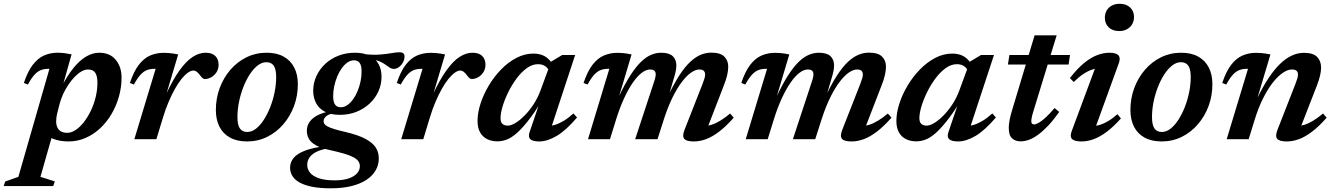

<svg xmlns="http://www.w3.org/2000/svg" viewBox="-104 -735 7044 1014"><path d="M201.5 -149.5Q196 -129.5 194.2 -116.2Q192.5 -103 192.5 -94Q192.5 -67 206.5 -50.2Q220.5 -33.5 251 -33.5Q272.5 -33.5 295 -48.2Q317.5 -63 338.2 -89.2Q359 -115.5 375.2 -149.2Q391.5 -183 401 -221.2Q410.5 -259.5 410.5 -298.5Q410.5 -333.5 399 -350.8Q387.5 -368 361 -368Q344 -368 325.8 -357.5Q307.5 -347 290 -328.8Q272.5 -310.5 256.8 -287Q241 -263.5 229.2 -237.8Q217.5 -212 211 -187ZM124 -46.5H179.5L109.5 199L185.5 223L177 247.5H-84.5L-76.5 223.5L-7 199L157 -371.5Q155.5 -371.5 154.2 -371.5Q153 -371.5 151.5 -371.5Q130 -371.5 112.5 -365Q95 -358.5 78.5 -340.8Q62 -323 43.5 -288.5L22 -297Q42.5 -358.5 69.5 -393.2Q96.5 -428 129 -442.2Q161.5 -456.5 199.5 -456.5Q220 -456.5 237 -454.2Q254 -452 274 -448L222 -263L217 -268.5Q250.5 -335 284.2 -376.2Q318 -417.5 352 -437Q386 -456.5 420 -456.5Q476.5 -456.5 507.2 -419.2Q538 -382 538 -325Q538 -274.5 524.2 -225.5Q510.5 -176.5 485.5 -133.8Q460.5 -91 425.8 -58.2Q391 -25.5 348.5 -6.8Q306 12 258 12Q211.5 12 174.8 -2.5Q138 -17 124 -46.5Z M718 -371.5Q716.5 -371.5 714.8 -371.5Q713 -371.5 711 -371.5Q690 -371.5 672.5 -365Q655 -358.5 638.5 -340.8Q622 -323 603 -288.5L582 -297Q602.5 -358.5 629.5 -393.2Q656.5 -428 689.5 -442Q722.5 -456 760.5 -456Q775 -456 787 -455Q799 -454 811 -452.2Q823 -450.5 837 -447.5L771.5 -228L771 -233Q809 -314.5 844.2 -363.5Q879.5 -412.5 913.8 -434.5Q948 -456.5 981.5 -456.5Q1016.5 -456.5 1033.5 -439Q1050.5 -421.5 1050.5 -393.5Q1050.5 -371.5 1039.8 -354.2Q1029 -337 1012 -327.2Q995 -317.5 976.5 -317.5Q971.5 -317.5 965.2 -323Q959 -328.5 951 -339.5Q942.5 -350.5 934.5 -356.5Q926.5 -362.5 917.5 -362.5Q904.5 -362.5 888.5 -351.2Q872.5 -340 855.2 -318.8Q838 -297.5 820.5 -266.8Q803 -236 786.5 -197.2Q770 -158.5 756 -112L722 0H605.5Z M1304 -456.5Q1357.5 -456.5 1394.2 -436Q1431 -415.5 1450 -378.2Q1469 -341 1469 -290.5Q1469 -229.5 1448.8 -175Q1428.5 -120.5 1392 -78.2Q1355.5 -36 1306.8 -12Q1258 12 1201 12Q1147.5 12 1110.5 -8.5Q1073.5 -29 1054.8 -66.2Q1036 -103.5 1036 -154Q1036 -215 1056.2 -269.8Q1076.5 -324.5 1112.8 -366.5Q1149 -408.5 1197.8 -432.5Q1246.5 -456.5 1304 -456.5ZM1202 -38Q1225.5 -38 1247.8 -55.2Q1270 -72.5 1289.2 -102.2Q1308.5 -132 1323.2 -169.5Q1338 -207 1346.2 -247.8Q1354.5 -288.5 1354.5 -328Q1354.5 -369.5 1341.8 -388Q1329 -406.5 1302.5 -406.5Q1279 -406.5 1256.8 -389.2Q1234.5 -372 1215.2 -342.5Q1196 -313 1181.2 -275.2Q1166.5 -237.5 1158.2 -196.8Q1150 -156 1150 -116.5Q1150 -75 1163 -56.5Q1176 -38 1202 -38Z M1976.5 -371Q1965 -371 1955.8 -376.8Q1946.5 -382.5 1935.5 -390.8Q1924.5 -399 1909.8 -406.8Q1895 -414.5 1873.2 -418.5Q1851.5 -422.5 1819.5 -420L1815.5 -449.5Q1866 -444 1901.5 -446.8Q1937 -449.5 1962.5 -454.2Q1988 -459 2007.5 -459Q2019 -459 2025.8 -453.5Q2032.5 -448 2032.5 -436.5Q2032.5 -424.5 2027.8 -413Q2023 -401.5 2015 -392Q2007 -382.5 1997 -376.8Q1987 -371 1976.5 -371ZM1696 -168.5Q1714 -168.5 1730.2 -179.8Q1746.5 -191 1760.5 -210.2Q1774.5 -229.5 1784.5 -254Q1794.5 -278.5 1800.2 -305.2Q1806 -332 1805.5 -358.5Q1805.5 -389.5 1795.2 -403Q1785 -416.5 1765.5 -416.5Q1747.5 -416.5 1731.2 -405.2Q1715 -394 1701 -374.8Q1687 -355.5 1677 -331.2Q1667 -307 1661.2 -280Q1655.5 -253 1655.5 -227Q1655.5 -196 1665.8 -182.2Q1676 -168.5 1696 -168.5ZM1770.5 -456.5Q1817.5 -456.5 1848.8 -440.5Q1880 -424.5 1895.5 -396.2Q1911 -368 1911 -330.5Q1911 -289 1894.5 -252.5Q1878 -216 1848 -188Q1818 -160 1778 -144.2Q1738 -128.5 1691 -128.5Q1644 -128.5 1612.8 -144.5Q1581.5 -160.5 1566 -189.2Q1550.5 -218 1550 -254.5Q1550 -296 1566.8 -332.8Q1583.5 -369.5 1613.2 -397.2Q1643 -425 1683 -440.8Q1723 -456.5 1770.5 -456.5ZM1642.5 259.5Q1587.5 259.5 1547 251.8Q1506.5 244 1480 229.8Q1453.5 215.5 1440.8 195.2Q1428 175 1428 150.5Q1428 122 1446.8 99Q1465.5 76 1508.8 59.8Q1552 43.5 1626 35.5L1666 31L1673.5 44Q1636 46 1607 53Q1578 60 1558.2 71.8Q1538.5 83.5 1528.5 99.8Q1518.5 116 1518.5 136Q1518.5 159 1533.8 177.5Q1549 196 1581.2 206.8Q1613.5 217.5 1663.5 217.5Q1708.5 217.5 1737.8 207.2Q1767 197 1781.8 180.2Q1796.5 163.5 1796.5 143Q1796.5 128 1788.5 116.5Q1780.5 105 1762.2 95.2Q1744 85.5 1713.5 76.5Q1683 67.5 1638 57.5Q1589.5 47 1563 31.5Q1536.5 16 1526.5 -3.2Q1516.5 -22.5 1516.5 -43.5Q1516.5 -73 1533.5 -94.8Q1550.5 -116.5 1582.8 -130.8Q1615 -145 1660 -150.5L1673.5 -138Q1637.5 -135.5 1621.2 -123.2Q1605 -111 1605 -95Q1605 -87.5 1609.2 -80.8Q1613.5 -74 1626 -67.2Q1638.5 -60.5 1661.8 -53.2Q1685 -46 1722.5 -37.5Q1789.5 -21.5 1827.5 -0.8Q1865.5 20 1881 45Q1896.5 70 1896.5 101.5Q1896.5 135.5 1880 164.5Q1863.5 193.5 1831.2 214.8Q1799 236 1751.8 247.8Q1704.5 259.5 1642.5 259.5Z M2127.5 -371.5Q2126 -371.5 2124.2 -371.5Q2122.5 -371.5 2120.5 -371.5Q2099.5 -371.5 2082 -365Q2064.5 -358.5 2048 -340.8Q2031.5 -323 2012.5 -288.5L1991.5 -297Q2012 -358.5 2039 -393.2Q2066 -428 2099 -442Q2132 -456 2170 -456Q2184.5 -456 2196.5 -455Q2208.5 -454 2220.5 -452.2Q2232.5 -450.5 2246.5 -447.5L2181 -228L2180.5 -233Q2218.5 -314.5 2253.8 -363.5Q2289 -412.5 2323.2 -434.5Q2357.5 -456.5 2391 -456.5Q2426 -456.5 2443 -439Q2460 -421.5 2460 -393.5Q2460 -371.5 2449.2 -354.2Q2438.5 -337 2421.5 -327.2Q2404.5 -317.5 2386 -317.5Q2381 -317.5 2374.8 -323Q2368.5 -328.5 2360.5 -339.5Q2352 -350.5 2344 -356.5Q2336 -362.5 2327 -362.5Q2314 -362.5 2298 -351.2Q2282 -340 2264.8 -318.8Q2247.5 -297.5 2230 -266.8Q2212.5 -236 2196 -197.2Q2179.5 -158.5 2165.5 -112L2131.5 0H2015Z M2693 -37.5 2748.5 -201H2757Q2716 -136 2683 -94.5Q2650 -53 2622.8 -29.8Q2595.5 -6.5 2571.2 2.5Q2547 11.5 2523 11.5Q2492.5 11.5 2468.8 -0.2Q2445 -12 2431.5 -35.8Q2418 -59.5 2418 -96Q2418 -138.5 2433.5 -187Q2449 -235.5 2476.8 -282.2Q2504.5 -329 2541.8 -367.5Q2579 -406 2622.8 -429Q2666.5 -452 2713.5 -452Q2750 -452 2775.5 -436.5Q2801 -421 2820 -386.5L2799 -355Q2792 -373 2776.8 -384.5Q2761.5 -396 2737.5 -396Q2707 -396 2678 -375Q2649 -354 2624 -320.2Q2599 -286.5 2580 -247.8Q2561 -209 2550.2 -172.8Q2539.5 -136.5 2539.5 -111Q2539.5 -90 2549.5 -80.8Q2559.5 -71.5 2578 -71.5Q2595 -71.5 2618.2 -85.5Q2641.5 -99.5 2666.5 -124.8Q2691.5 -150 2713.5 -183.5Q2735.5 -217 2750 -256L2806.5 -409.5L2865 -444.5H2933.5L2799 -36L2781 -69Q2802.5 -68.5 2825.5 -75.2Q2848.5 -82 2873.5 -97Q2898.5 -112 2924.5 -136L2943.5 -114.5Q2885 -46 2835.8 -17Q2786.5 12 2744 12Q2709.5 12 2696.8 0Q2684 -12 2693 -37.5Z M3623.5 -37 3609 -69.5Q3631 -69 3653.5 -76Q3676 -83 3700.5 -98Q3725 -113 3752 -135.5L3771 -113.5Q3730.5 -67.5 3694 -39.8Q3657.5 -12 3624.8 0Q3592 12 3560.5 12Q3521.5 12 3509.8 -1.8Q3498 -15.5 3511 -49L3606.5 -292Q3613.5 -310.5 3616.8 -321.8Q3620 -333 3620 -341.5Q3620 -353.5 3613 -360.8Q3606 -368 3589 -368Q3569.5 -368 3546.2 -352Q3523 -336 3498.5 -304.2Q3474 -272.5 3450.2 -225.2Q3426.5 -178 3405.5 -115.5L3368.5 0H3250.5L3347.5 -294.5Q3352 -307 3354.5 -316Q3357 -325 3358 -331.5Q3359 -338 3359 -343Q3359 -355 3352 -361.5Q3345 -368 3329 -368Q3308.5 -368 3285.2 -350.5Q3262 -333 3238.5 -299.2Q3215 -265.5 3192.5 -217Q3170 -168.5 3150.5 -106.5L3117.5 0H3001.5L3114 -371.5Q3112.5 -371.5 3110.8 -371.5Q3109 -371.5 3107 -371.5Q3086 -371.5 3068.5 -365Q3051 -358.5 3034.5 -340.8Q3018 -323 2999 -288.5L2978 -297Q2998.5 -358.5 3025.5 -393.2Q3052.5 -428 3085.5 -442Q3118.5 -456 3156.5 -456Q3170.5 -456 3182.2 -455Q3194 -454 3206 -452.2Q3218 -450.5 3231.5 -447.5L3163 -218L3163.5 -223Q3196.5 -293 3226 -338.5Q3255.5 -384 3282.8 -409.8Q3310 -435.5 3336 -446Q3362 -456.5 3387.5 -456.5Q3429.5 -456.5 3448.8 -438.5Q3468 -420.5 3468 -389Q3468 -373.5 3463.8 -354.5Q3459.5 -335.5 3451.5 -310.5L3427 -226.5H3423.5Q3455.5 -293.5 3484.5 -338Q3513.5 -382.5 3541.5 -408.5Q3569.5 -434.5 3597 -445.8Q3624.5 -457 3652.5 -457Q3700.5 -457 3721.2 -436.2Q3742 -415.5 3742 -382.5Q3742 -364.5 3736.8 -340Q3731.5 -315.5 3718.5 -283Z M4456.5 -37 4442 -69.5Q4464 -69 4486.5 -76Q4509 -83 4533.5 -98Q4558 -113 4585 -135.5L4604 -113.5Q4563.5 -67.5 4527 -39.8Q4490.5 -12 4457.8 0Q4425 12 4393.5 12Q4354.5 12 4342.8 -1.8Q4331 -15.5 4344 -49L4439.5 -292Q4446.5 -310.5 4449.8 -321.8Q4453 -333 4453 -341.5Q4453 -353.5 4446 -360.8Q4439 -368 4422 -368Q4402.5 -368 4379.2 -352Q4356 -336 4331.5 -304.2Q4307 -272.5 4283.2 -225.2Q4259.5 -178 4238.5 -115.5L4201.5 0H4083.5L4180.5 -294.5Q4185 -307 4187.5 -316Q4190 -325 4191 -331.5Q4192 -338 4192 -343Q4192 -355 4185 -361.5Q4178 -368 4162 -368Q4141.5 -368 4118.2 -350.5Q4095 -333 4071.5 -299.2Q4048 -265.5 4025.5 -217Q4003 -168.5 3983.5 -106.5L3950.5 0H3834.5L3947 -371.5Q3945.5 -371.5 3943.8 -371.5Q3942 -371.5 3940 -371.5Q3919 -371.5 3901.5 -365Q3884 -358.5 3867.5 -340.8Q3851 -323 3832 -288.5L3811 -297Q3831.5 -358.5 3858.5 -393.2Q3885.5 -428 3918.5 -442Q3951.5 -456 3989.5 -456Q4003.5 -456 4015.2 -455Q4027 -454 4039 -452.2Q4051 -450.5 4064.5 -447.5L3996 -218L3996.5 -223Q4029.5 -293 4059 -338.5Q4088.5 -384 4115.8 -409.8Q4143 -435.5 4169 -446Q4195 -456.5 4220.5 -456.5Q4262.5 -456.5 4281.8 -438.5Q4301 -420.5 4301 -389Q4301 -373.5 4296.8 -354.5Q4292.5 -335.5 4284.5 -310.5L4260 -226.5H4256.5Q4288.5 -293.5 4317.5 -338Q4346.5 -382.5 4374.5 -408.5Q4402.5 -434.5 4430 -445.8Q4457.5 -457 4485.5 -457Q4533.5 -457 4554.2 -436.2Q4575 -415.5 4575 -382.5Q4575 -364.5 4569.8 -340Q4564.5 -315.5 4551.5 -283Z M4905 -37.5 4960.5 -201H4969Q4928 -136 4895 -94.5Q4862 -53 4834.8 -29.8Q4807.5 -6.5 4783.2 2.5Q4759 11.5 4735 11.5Q4704.5 11.5 4680.8 -0.2Q4657 -12 4643.5 -35.8Q4630 -59.5 4630 -96Q4630 -138.5 4645.5 -187Q4661 -235.5 4688.8 -282.2Q4716.5 -329 4753.8 -367.5Q4791 -406 4834.8 -429Q4878.5 -452 4925.5 -452Q4962 -452 4987.5 -436.5Q5013 -421 5032 -386.5L5011 -355Q5004 -373 4988.8 -384.5Q4973.5 -396 4949.5 -396Q4919 -396 4890 -375Q4861 -354 4836 -320.2Q4811 -286.5 4792 -247.8Q4773 -209 4762.2 -172.8Q4751.5 -136.5 4751.5 -111Q4751.5 -90 4761.5 -80.8Q4771.5 -71.5 4790 -71.5Q4807 -71.5 4830.2 -85.5Q4853.5 -99.5 4878.5 -124.8Q4903.5 -150 4925.5 -183.5Q4947.5 -217 4962 -256L5018.5 -409.5L5077 -444.5H5145.5L5011 -36L4993 -69Q5014.5 -68.5 5037.5 -75.2Q5060.5 -82 5085.5 -97Q5110.5 -112 5136.5 -136L5155.5 -114.5Q5097 -46 5047.8 -17Q4998.5 12 4956 12Q4921.5 12 4908.8 0Q4896 -12 4905 -37.5Z M5219 -394 5227 -444.5H5547L5539.5 -394ZM5358 -162Q5351.5 -142 5348.2 -129.2Q5345 -116.5 5343.8 -108.8Q5342.5 -101 5342.5 -95.5Q5342.5 -86 5346.5 -82Q5350.5 -78 5357.5 -78Q5367.5 -78 5383.2 -87.2Q5399 -96.5 5419.8 -115.8Q5440.5 -135 5465.5 -164.5L5490 -144Q5461 -102.5 5433.5 -73.2Q5406 -44 5380.5 -25Q5355 -6 5331.5 2.8Q5308 11.5 5286.5 11.5Q5258 11.5 5240.8 -4.5Q5223.5 -20.5 5223.5 -60.5Q5223.5 -77.5 5228.2 -102.8Q5233 -128 5243.5 -161L5360 -548.5H5476.5Z M5556.5 -44 5688.5 -399 5712.5 -375Q5689 -375.5 5665.5 -368Q5642 -360.5 5617.5 -344.2Q5593 -328 5566.5 -302L5546.5 -323Q5587 -374.5 5623 -403.5Q5659 -432.5 5692 -444.5Q5725 -456.5 5755 -456.5Q5790.5 -456.5 5802.8 -442.8Q5815 -429 5804.5 -400.5L5672.5 -37L5651 -69Q5674.5 -67.5 5698.2 -73.8Q5722 -80 5746.8 -94.5Q5771.5 -109 5797.5 -132L5816 -109.5Q5776 -65 5740 -38.2Q5704 -11.5 5671.5 0.2Q5639 12 5608 12Q5570 12 5557.5 -1.2Q5545 -14.5 5556.5 -44ZM5731 -641Q5731 -662.5 5740.5 -679.2Q5750 -696 5767.8 -705.5Q5785.5 -715 5809.5 -715Q5843.5 -715 5864.2 -695.8Q5885 -676.5 5885 -645Q5885 -624 5875.2 -607.2Q5865.5 -590.5 5848 -580.8Q5830.5 -571 5806 -571Q5772 -571 5751.5 -590.5Q5731 -610 5731 -641Z M6134 -456.5Q6187.5 -456.5 6224.2 -436Q6261 -415.5 6280 -378.2Q6299 -341 6299 -290.5Q6299 -229.5 6278.8 -175Q6258.5 -120.5 6222 -78.2Q6185.5 -36 6136.8 -12Q6088 12 6031 12Q5977.5 12 5940.5 -8.5Q5903.5 -29 5884.8 -66.2Q5866 -103.5 5866 -154Q5866 -215 5886.2 -269.8Q5906.5 -324.5 5942.8 -366.5Q5979 -408.5 6027.8 -432.5Q6076.5 -456.5 6134 -456.5ZM6032 -38Q6055.5 -38 6077.8 -55.2Q6100 -72.5 6119.2 -102.2Q6138.5 -132 6153.2 -169.5Q6168 -207 6176.2 -247.8Q6184.5 -288.5 6184.5 -328Q6184.5 -369.5 6171.8 -388Q6159 -406.5 6132.5 -406.5Q6109 -406.5 6086.8 -389.2Q6064.5 -372 6045.2 -342.5Q6026 -313 6011.2 -275.2Q5996.5 -237.5 5988.2 -196.8Q5980 -156 5980 -116.5Q5980 -75 5993 -56.5Q6006 -38 6032 -38Z M6372 -288.5 6351 -297Q6371.5 -358.5 6398.5 -393.2Q6425.5 -428 6458.5 -442Q6491.5 -456 6529.5 -456Q6543.5 -456 6555.5 -455Q6567.5 -454 6579.5 -452.2Q6591.5 -450.5 6605.5 -447.5L6535 -211.5L6535.5 -215.5Q6565 -276.5 6595 -321.8Q6625 -367 6655.5 -396.8Q6686 -426.5 6717.8 -441.2Q6749.5 -456 6782 -456Q6831.5 -456 6852.2 -434.2Q6873 -412.5 6873 -378Q6873 -360 6867.8 -336.8Q6862.5 -313.5 6851 -283.5L6755 -37L6740.5 -69.5Q6762.5 -69 6785 -76Q6807.5 -83 6831.8 -98Q6856 -113 6883.5 -135.5L6902.5 -113.5Q6862 -67.5 6825.5 -39.8Q6789 -12 6756 0Q6723 12 6692 12Q6653 12 6641.2 -1.8Q6629.5 -15.5 6642.5 -49L6737 -290.5Q6744.5 -309.5 6747.8 -321.2Q6751 -333 6751 -341.5Q6751 -353.5 6743.8 -360.8Q6736.5 -368 6718.5 -368Q6696.5 -368 6670.5 -350.2Q6644.5 -332.5 6618 -298.8Q6591.5 -265 6567 -216.5Q6542.5 -168 6523.5 -106.5L6490.5 0H6374.5L6487 -371.5Q6485.5 -371.5 6483.8 -371.5Q6482 -371.5 6480 -371.5Q6459 -371.5 6441.5 -365Q6424 -358.5 6407.5 -340.8Q6391 -323 6372 -288.5Z"/></svg>

Font: Newsreader 16pt 16pt SemiBold
Style: Italic
Weight: 600
Italic angle: -17°
Version: Version 1.003